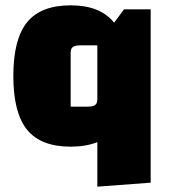

<svg xmlns="http://www.w3.org/2000/svg" viewBox="-20 -535 635 720"><path d="M545 -500V150L345 165V-2Q302 15 245 15Q133 15 81.5 -48.5Q30 -112 30 -250Q30 -388 81.5 -451.5Q133 -515 245 -515Q356 -515 408 -450L445 -500ZM345 -163V-365H284Q262 -365 253.5 -359Q245 -353 245 -337V-135H306Q328 -135 336.5 -141Q345 -147 345 -163Z"/></svg>

Font: Changa ExtraBold
Style: Regular
Weight: 800
Designer: Eduardo Rodriguez Tunni
Foundry: Eduardo Rodriguez Tunni
Version: Version 2.002; ttfautohint (v1.5) -l 8 -r 50 -G 220 -x 14 -H